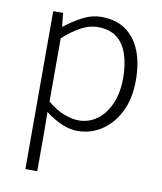

<svg xmlns="http://www.w3.org/2000/svg" viewBox="-87 -617 778 923"><g transform="rotate(10 302.5 -155.0)"><path d="M100 237V-534H148L155 -468H157Q196 -499 241.5 -523Q287 -547 335 -547Q406 -547 453.5 -513Q501 -479 525 -418.5Q549 -358 549 -275Q549 -184 516 -119.5Q483 -55 430 -21Q377 13 314 13Q277 13 237 -4Q197 -21 157 -52L158 46V237ZM310 -38Q361 -38 401 -67.5Q441 -97 464 -150.5Q487 -204 487 -274Q487 -338 471 -388.5Q455 -439 419.5 -467.5Q384 -496 324 -496Q286 -496 245 -474.5Q204 -453 158 -412V-103Q201 -67 240.5 -52.5Q280 -38 310 -38Z"/></g></svg>

Font: Noto Sans JP Thin Light
Style: Regular
Weight: 300
Version: Version 2.004-H2;hotconv 1.0.118;makeotfexe 2.5.65603